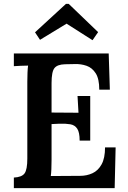

<svg xmlns="http://www.w3.org/2000/svg" viewBox="-20 -978 663 998"><path d="M394 -247Q394 -290 381.5 -309Q369 -328 345.5 -332Q322 -336 289 -335L248 -333V-148Q248 -121 247 -98.5Q246 -76 244 -63L397 -64Q431 -64 460.5 -77.5Q490 -91 508 -123.5Q526 -156 526 -212H581L576 0H52V-55Q93 -57 107.5 -76.5Q122 -96 122 -154V-553Q122 -578 123 -601Q124 -624 126 -637Q109 -637 87 -636Q65 -635 52 -634V-700H545L551 -512H496Q496 -568 477.5 -597Q459 -626 430 -636Q401 -646 370 -645L318 -644Q278 -643 263 -624Q248 -605 248 -546V-393L388 -392L383 -479H449V-247ZM461 -769 326 -855 188 -771 162 -810 323 -958H337L490 -811Z"/></svg>

Font: Lora SemiBold
Style: Regular
Weight: 600
Designer: Olga Karpushina, Alexei Vanyashin (Cyrillic)
Foundry: Cyreal
Version: Version 3.011; ttfautohint (v1.8.4.7-5d5b)